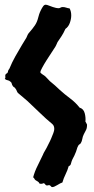

<svg xmlns="http://www.w3.org/2000/svg" viewBox="-25 -762 395 807"><path d="M267.6 -726.6Q274.4 -713.9 274.4 -697.3Q274.4 -682.6 268.6 -666Q262.7 -649.4 250 -640.6Q241.2 -621.1 232.9 -608.9Q224.6 -596.7 216.8 -585Q213.9 -578.1 210.9 -571.8Q208 -565.4 203.1 -558.6Q200.2 -553.7 190.4 -539.1Q180.7 -524.4 170.4 -508.3Q160.2 -492.2 152.3 -477.5Q144.5 -462.9 144.5 -459Q144.5 -455.1 153.8 -449.2Q163.1 -443.4 166 -440.4Q170.9 -435.5 175.3 -430.7Q179.7 -425.8 184.6 -420.9Q195.3 -412.1 205.6 -403.3Q215.8 -394.5 226.6 -383.8Q247.1 -365.2 269.5 -348.6Q292 -332 309.6 -309.6Q326.2 -304.7 331.1 -286.1Q335.9 -267.6 334 -251Q335.9 -248 337.4 -245.1Q338.9 -242.2 340.8 -238.3Q340.8 -222.7 336.4 -215.3Q332 -208 327.1 -197.3Q322.3 -187.5 320.8 -177.7Q319.3 -168 314.5 -160.2Q312.5 -157.2 309.1 -155.3Q305.7 -153.3 303.7 -149.4Q299.8 -142.6 297.4 -133.3Q294.9 -124 291 -116.2Q288.1 -108.4 283.7 -100.6Q279.3 -92.8 276.4 -85Q274.4 -80.1 272.9 -73.2Q271.5 -66.4 263.7 -63.5Q258.8 -45.9 250.5 -29.3Q242.2 -12.7 237.3 4.9Q228.5 7.8 215.3 16.1Q202.1 24.4 194.3 24.4Q191.4 24.4 189.5 21.5Q187.5 18.6 183.6 16.6Q181.6 15.6 178.2 16.6Q174.8 17.6 172.9 17.6Q168 17.6 165.5 13.7Q163.1 9.8 159.2 7.8Q156.2 8.8 153.3 9.8Q150.4 10.7 147.5 10.7Q140.6 10.7 139.6 7.3Q138.7 3.9 133.8 1Q122.1 -4.9 120.1 -9.8Q118.2 -14.6 114.3 -16.6Q121.1 -42 132.8 -64.9Q144.5 -87.9 155.3 -111.3Q158.2 -119.1 162.6 -126Q167 -132.8 170.9 -140.6Q173.8 -147.5 179.7 -158.2Q185.5 -168.9 190.4 -180.7Q195.3 -192.4 199.2 -202.6Q203.1 -212.9 203.1 -219.7Q203.1 -233.4 195.3 -240.2Q167 -263.7 142.1 -288.1Q117.2 -312.5 89.8 -337.9Q72.3 -353.5 51.8 -370.1Q47.9 -373 45.9 -378.9Q43.9 -384.8 40 -389.6Q38.1 -393.6 34.2 -395.5Q30.3 -397.5 28.3 -401.4Q25.4 -405.3 24.4 -410.6Q23.4 -416 18.6 -418.9Q13.7 -423.8 6.8 -424.8Q0 -425.8 -4.9 -430.7Q-2 -433.6 -2.4 -437Q-2.9 -440.4 -2.9 -443.4Q-2.9 -450.2 2.9 -453.1Q8.8 -456.1 8.8 -463.9Q12.7 -471.7 14.6 -473.6Q25.4 -500 39.1 -524.4Q52.7 -548.8 67.4 -573.2Q72.3 -581.1 76.7 -588.4Q81.1 -595.7 85.9 -603.5Q88.9 -610.4 91.3 -615.7Q93.8 -621.1 98.6 -626Q112.3 -641.6 121.6 -655.3Q130.9 -668.9 135.7 -688.5Q136.7 -693.4 139.6 -702.1Q142.6 -710.9 147 -719.7Q151.4 -728.5 156.2 -735.4Q161.1 -742.2 167 -742.2Q171.9 -742.2 181.2 -738.3Q190.4 -734.4 197.3 -732.4Q203.1 -730.5 209.5 -729Q215.8 -727.5 221.7 -727.5Q225.6 -727.5 229.5 -730Q233.4 -732.4 238.3 -732.4Q246.1 -732.4 252.9 -730Q259.8 -727.5 267.6 -726.6Z"/></svg>

Font: Caesar Dressing
Style: Regular
Weight: 400
Designer: Dathan Boardman
Foundry: Open Window
Version: Version 1.000